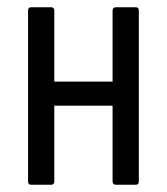

<svg xmlns="http://www.w3.org/2000/svg" viewBox="-20 -507 459 527"><path d="M65 0Q57 0 57 -9V-478Q57 -487 65 -487H121Q129 -487 129 -478V-283H289V-478Q289 -487 298 -487H353Q361 -487 361 -478V-9Q361 0 353 0H298Q289 0 289 -9V-217H129V-9Q129 0 121 0Z"/></svg>

Font: Sofia Sans Cond
Style: Regular
Weight: 400
Width: 3
Designer: Botio Nikoltchev, Ani Petrova
Foundry: lettersoup
Version: Version 4.100; ttfautohint (v1.8.3)